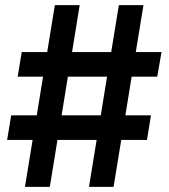

<svg xmlns="http://www.w3.org/2000/svg" viewBox="-20 -727 656 747"><path d="M356 -182.6H203.6L173.8 0H77.1L106.9 -182.6H7.8L23.4 -278.3H123L147.5 -428.7H48.8L64.5 -524.4H163.6L193.4 -707H290L260.3 -524.4H412.6L442.4 -707H538.1L508.3 -524.4H608.4L591.8 -428.7H492.2L467.8 -278.3H567.4L551.8 -182.6H451.7L421.9 0H326.2ZM372.1 -278.3 396.5 -428.7H244.1L219.7 -278.3Z"/></svg>

Font: Pretendard SemiBold
Style: Regular
Weight: 600
Designer: Base glyphs from Inter by Rasmus Andersson; Hangeul glyphs from Noto Sans CJK(Source Han Sans) by Jang Soo-young and Kan
Foundry: Kil Hyung-jin
Version: Version 1.309